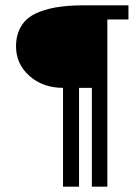

<svg xmlns="http://www.w3.org/2000/svg" viewBox="-20 -699 522 719"><path d="M216 0V-370Q141 -370 90.5 -414.5Q40 -459 40 -526Q40 -579 70 -616Q102 -655 187 -671Q233 -679 291 -679H461V-626H382V0H324V-370H276V0Z"/></svg>

Font: Pavanam
Style: Regular
Weight: 400
Designer: Tharique Azeez
Foundry: Tharique Azeez
Version: Version 1.86; ttfautohint (v1.3) -l 8 -r 50 -G 200 -x 14 -D 